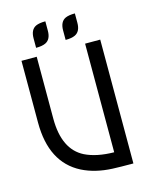

<svg xmlns="http://www.w3.org/2000/svg" viewBox="-110 -799 685 868"><g transform="rotate(-15 232.0 -365.0)"><path d="M405.3 -2.9Q343.3 -2.9 309.1 -4.4Q228 -7.8 167 -38.6Q36.6 -105.5 36.6 -292.5V-582H107.9V-292.5Q107.9 -147.5 199.2 -101.6Q252.9 -75.2 334.5 -74.2V-582.5H405.3ZM115.7 -621.6V-666Q115.7 -706.5 142.1 -719.2Q158.2 -726.6 187 -726.6V-682.6Q187 -642.1 160.6 -629.4Q144.5 -621.6 115.7 -621.6ZM253.9 -621.6V-666Q253.9 -706.5 280.3 -719.2Q296.4 -726.6 325.2 -726.6V-682.6Q325.2 -642.1 298.8 -629.4Q282.7 -621.6 253.9 -621.6Z"/></g></svg>

Font: Greenwashing Machine
Style: Regular
Weight: 400
Designer: Tup Wanders
Foundry: Free font, DO NOT SELL
Version: Version 1.00;August 10, 2023;FontCreator 11.5.0.2430 64-bit